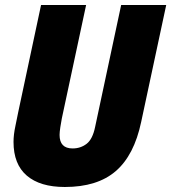

<svg xmlns="http://www.w3.org/2000/svg" viewBox="-20 -731 684 767"><path d="M239 16Q140 16 87 -29.5Q34 -75 34 -164Q34 -193 41.5 -227.5Q49 -262 53 -284L144 -711H324L227 -258Q224 -243 221 -223Q218 -203 218 -192Q218 -138 270 -138Q302 -138 326 -156.5Q350 -175 360 -224L464 -711H644L544 -244Q516 -111 442.5 -47.5Q369 16 239 16Z"/></svg>

Font: Geist Mono Black
Style: Italic
Weight: 900
Italic angle: -12°
Monospace: yes
Designer: Basement.studio, Andrés Briganti, Mateo Zaragoza
Foundry: Basement.studio, Vercel, Andrés Briganti, Guido Ferreyra, Mateo Zaragoza
Version: Version 1.500; ttfautohint (v1.8.4.7-5d5b)